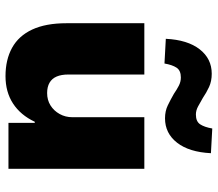

<svg xmlns="http://www.w3.org/2000/svg" viewBox="-68 -732 810 715"><g transform="rotate(90 337.5 -374.0)"><path d="M263 11Q202 11 157.5 -13.5Q113 -38 89.5 -88.5Q66 -139 66 -216V-506H257V-223Q257 -197 264.5 -179.5Q272 -162 287.5 -153Q303 -144 326 -144Q352 -144 372 -156.5Q392 -169 404 -190.5Q416 -212 416 -238V-506H608V0H437V-98H433Q408 -45 365 -17Q322 11 263 11ZM216 -581 124 -586Q128 -667 163 -712Q198 -757 254 -757Q282 -757 303.5 -747Q325 -737 344 -724Q361 -714 376 -706Q391 -698 406 -698Q432 -698 442.5 -714Q453 -730 458 -759L550 -754Q546 -673 511 -628Q476 -583 420 -583Q393 -583 371.5 -593.5Q350 -604 329 -616Q313 -627 298.5 -634.5Q284 -642 268 -642Q242 -642 231.5 -626Q221 -610 216 -581Z"/></g></svg>

Font: Nunito Sans 7pt Black
Style: Regular
Weight: 900
Designer: Vernon Adams
Foundry: Vernon Adams
Version: Version 3.101;gftools[0.9.27]